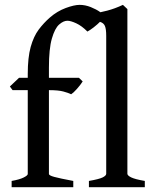

<svg xmlns="http://www.w3.org/2000/svg" viewBox="-20 -777 642 797"><path d="M411.1 -710Q411.1 -702.6 397.9 -689.2Q384.8 -675.8 368.7 -663.3Q352.5 -650.9 342.8 -646Q319.8 -669.4 296.6 -680.2Q273.4 -690.9 259.8 -690.9Q243.2 -690.9 225.3 -675Q207.5 -659.2 195.3 -616.9Q183.1 -574.7 183.1 -496.1V-454.1H307.6L323.2 -439Q314 -424.3 299.1 -407.7Q284.2 -391.1 275.4 -385.7Q263.7 -391.6 242.9 -397.2Q222.2 -402.8 183.1 -402.8V-54.7Q183.1 -48.8 205.1 -42.7Q227.1 -36.6 284.2 -25.9V0H28.3V-25.9Q61.5 -31.7 78.4 -40.3Q95.2 -48.8 95.2 -54.7V-402.8H32.2L21 -418L59.1 -454.1H95.2V-469.2Q95.2 -538.6 107.4 -582.3Q119.6 -626 140.6 -654.1Q161.6 -682.1 187.5 -704.6Q217.3 -730.5 252.7 -743.7Q288.1 -756.8 310.5 -756.8Q333.5 -756.8 356.7 -747.6Q379.9 -738.3 395.5 -727.1Q411.1 -715.8 411.1 -710ZM349.1 0V-25.9Q391.1 -33.2 406 -40.5Q420.9 -47.9 420.9 -55.7V-627.9Q420.9 -656.7 415.5 -669.2Q410.2 -681.6 395.8 -686Q381.3 -690.4 354 -693.4V-717.8Q393.6 -724.6 425.3 -732.9Q457 -741.2 490.2 -756.8L508.8 -739.3V-55.7Q508.8 -48.3 524.9 -40.5Q541 -32.7 581.1 -25.9V0Z"/></svg>

Font: Gentium Book Plus
Style: Regular
Weight: 400
Designer: Victor Gaultney, Annie Olsen, Iska Routamaa, Becca Hirsbrunner
Foundry: SIL International
Version: Version 6.101